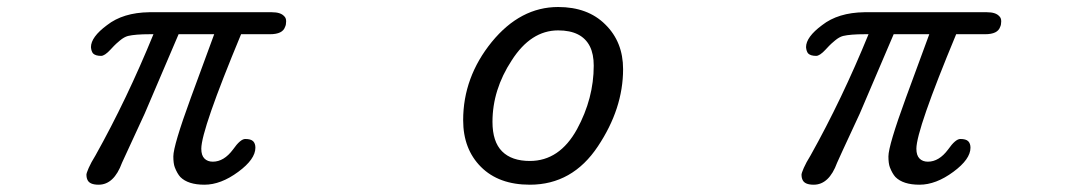

<svg xmlns="http://www.w3.org/2000/svg" viewBox="-20 -501 3040 537"><path d="M224.6 2Q230.5 15.6 255.9 15.6Q298.8 15.6 321.3 -45.9Q321.3 -46.9 384.8 -183.6L479.5 -405.3H579.1L513.7 -227.5Q464.8 -93.8 464.8 -63.5Q464.8 -43.9 468.8 -33.2Q475.6 -15.6 484.4 -5.9Q505.9 15.6 551.8 15.6Q597.7 15.6 646.5 -20.5Q694.3 -55.7 694.3 -87.9Q694.3 -99.6 688 -106Q681.6 -112.3 666 -112.3Q652.3 -112.3 631.8 -83Q606.4 -48.8 575.2 -48.8Q560.5 -48.8 551.8 -57.6Q543 -66.4 543 -85Q543 -137.7 654.3 -405.3H735.4Q770.5 -405.3 777.3 -425.8Q780.3 -431.6 780.3 -441.4Q780.3 -451.2 774.4 -456.1Q764.6 -466.8 740.2 -466.8H397.5Q324.2 -465.8 279.3 -430.7Q234.4 -397.5 234.4 -369.1Q235.4 -357.4 240.2 -351.6Q247.1 -344.7 262.7 -344.7Q272.5 -344.7 288.1 -361.3Q300.8 -375 305.2 -378.9Q309.6 -382.8 315.4 -387.7Q327.1 -397.5 337.9 -400.4Q358.4 -405.3 399.4 -405.3H409.2Q335 -223.6 247.1 -66.4Q234.4 -45.9 228 -31.2Q221.7 -16.6 221.7 -12.2Q221.7 -7.8 222.2 -5.9Q222.7 -3.9 223.1 -2Q223.6 0 224.6 2Z M1461.9 15.6Q1581.1 15.6 1652.3 -91.8Q1722.7 -197.3 1722.7 -307.6Q1722.7 -383.8 1672.9 -432.6Q1624 -481.4 1541 -481.4Q1435.5 -481.4 1355.5 -383.8Q1275.4 -285.2 1275.4 -165Q1275.4 -84 1325.2 -34.2Q1375 15.6 1461.9 15.6ZM1461.9 -50.8Q1411.1 -50.8 1384.3 -77.6Q1357.4 -104.5 1357.4 -160.2Q1357.4 -250 1411.1 -332Q1464.8 -416 1541 -416Q1607.4 -416 1629.9 -371.1Q1640.6 -349.6 1640.6 -317.4Q1640.6 -225.6 1593.8 -139.6Q1544.9 -50.8 1461.9 -50.8Z M2224.6 2Q2230.5 15.6 2255.9 15.6Q2298.8 15.6 2321.3 -45.9Q2321.3 -46.9 2384.8 -183.6L2479.5 -405.3H2579.1L2513.7 -227.5Q2464.8 -93.8 2464.8 -63.5Q2464.8 -43.9 2468.8 -33.2Q2475.6 -15.6 2484.4 -5.9Q2505.9 15.6 2551.8 15.6Q2597.7 15.6 2646.5 -20.5Q2694.3 -55.7 2694.3 -87.9Q2694.3 -99.6 2688 -106Q2681.6 -112.3 2666 -112.3Q2652.3 -112.3 2631.8 -83Q2606.4 -48.8 2575.2 -48.8Q2560.5 -48.8 2551.8 -57.6Q2543 -66.4 2543 -85Q2543 -137.7 2654.3 -405.3H2735.4Q2770.5 -405.3 2777.3 -425.8Q2780.3 -431.6 2780.3 -441.4Q2780.3 -451.2 2774.4 -456.1Q2764.6 -466.8 2740.2 -466.8H2397.5Q2324.2 -465.8 2279.3 -430.7Q2234.4 -397.5 2234.4 -369.1Q2235.4 -357.4 2240.2 -351.6Q2247.1 -344.7 2262.7 -344.7Q2272.5 -344.7 2288.1 -361.3Q2300.8 -375 2305.2 -378.9Q2309.6 -382.8 2315.4 -387.7Q2327.1 -397.5 2337.9 -400.4Q2358.4 -405.3 2399.4 -405.3H2409.2Q2335 -223.6 2247.1 -66.4Q2234.4 -45.9 2228 -31.2Q2221.7 -16.6 2221.7 -12.2Q2221.7 -7.8 2222.2 -5.9Q2222.7 -3.9 2223.1 -2Q2223.6 0 2224.6 2Z"/></svg>

Font: FakePearl
Style: Light
Weight: 350
Version: Version 1.2